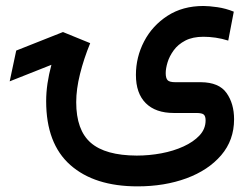

<svg xmlns="http://www.w3.org/2000/svg" viewBox="-20 -395 861 658"><path d="M289.1 -247.1Q267.1 -193.4 254.2 -141.4Q241.2 -89.4 241.2 -44.9Q241.2 50.8 291 94.2Q340.8 137.7 448.7 138.2Q491.2 138.2 533 130.4Q574.7 122.6 608.9 106.9Q643.1 91.3 663.8 69.1Q684.6 46.9 684.6 17.6Q684.6 3.4 678.5 -2.2Q672.4 -7.8 652.8 -7.8H575.7Q513.2 -7.8 479.5 -41.5Q445.8 -75.2 445.8 -138.2Q445.8 -199.2 473.9 -253.2Q502 -307.1 554 -340.8Q606 -374.5 677.2 -374.5Q695.8 -374.5 724.9 -370.4Q753.9 -366.2 781.2 -355L762.2 -255.9Q740.7 -262.7 719 -265.9Q697.3 -269 677.2 -269Q640.1 -269 615 -255.9Q589.8 -242.7 575.2 -222.4Q560.5 -202.1 554.2 -181.2Q547.9 -160.2 547.9 -144.5Q547.9 -127.4 554.2 -120.4Q560.5 -113.3 580.6 -113.3H668.5Q730.5 -112.8 756.3 -76.4Q782.2 -40 782.2 13.7Q782.2 85.4 738 137Q693.8 188.5 618.9 216.1Q543.9 243.7 451.2 243.7Q303.7 243.7 220.9 170.4Q138.2 97.2 138.2 -48.3Q138.2 -78.1 142.8 -109.4Q147.5 -140.6 156.2 -172.9L13.2 -116.2L35.6 -221.7L195.8 -285.2Z"/></svg>

Font: Vazir Medium FD-UI
Style: Medium-FD-UI
Weight: 500
Designer: Saber Rastikerdar
Foundry: Saber Rastikerdar
Version: Version 30.1.0